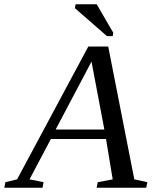

<svg xmlns="http://www.w3.org/2000/svg" viewBox="-75 -878 709 898"><path d="M128.9 -25.9 124 0H-54.7L-49.8 -25.9L4.9 -39.1L337.9 -660.2H431.2L553.2 -39.1L614.3 -25.9L608.9 0H377L382.3 -25.9L452.1 -39.1L420.9 -228H163.1L63 -39.1ZM353 -589.8 185.1 -272H413.1ZM425.3 -709 275.4 -839.8 278.3 -857.9H377.4L454.6 -725.1L452.1 -709Z"/></svg>

Font: Liberation Serif
Style: Italic
Weight: 400
Italic angle: -16.333°
Designer: Steve Matteson
Foundry: Ascender Corporation
Version: Version 2.1.5